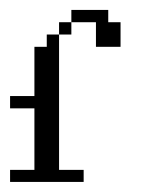

<svg xmlns="http://www.w3.org/2000/svg" viewBox="-20 -361 284 381"><path d="M0 0V-23.9H48.3V-146H0V-170.4H48.3V-268.1H72.8V-292.5H97.2V-23.9H146V0ZM97.2 -292.5V-316.9H121.6V-292.5ZM170.4 -268.1V-316.9H121.6V-341.3H194.8V-316.9H219.2V-268.1Z"/></svg>

Font: FS Mondwest Regular
Style: Regular
Weight: 400
Designer: NZWStudios2024
Foundry: https://fontstruct.com
Version: Version 1.0